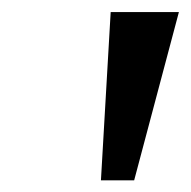

<svg xmlns="http://www.w3.org/2000/svg" viewBox="-20 -748 325 327"><path d="M151.9 -440.9 168.5 -727.5H284.7L208.5 -440.9Z"/></svg>

Font: Inter 17pt Medium
Style: Italic
Weight: 500
Italic angle: -9.3988°
Version: Version 4.001;git-66647c0bb